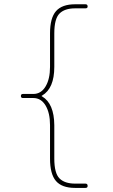

<svg xmlns="http://www.w3.org/2000/svg" viewBox="-20 -790 540 920"><path d="M89.8 -320.3Q80.1 -320.3 80.1 -330.1Q80.1 -339.8 89.8 -339.8H139.6Q176.8 -339.8 198.2 -375.5Q219.7 -411.1 219.7 -469.7V-629.9Q219.7 -704.1 248.5 -736.8Q277.3 -769.5 339.8 -769.5H389.6Q399.4 -769.5 399.9 -759.8Q400.4 -750 389.6 -750H339.8Q290 -750 265.1 -725.1Q240.2 -700.2 240.2 -629.9V-469.7Q240.2 -366.2 181.6 -332Q179.7 -332 179.7 -330.1Q179.7 -328.1 181.6 -328.1Q239.3 -293.9 240.2 -190.4V-30.3Q240.2 40 265.1 64.9Q290 89.8 339.8 89.8H389.6Q399.4 89.8 399.9 100.1Q400.4 110.4 389.6 110.4H339.8Q276.4 110.4 248 77.1Q219.7 43.9 219.7 -30.3V-190.4Q219.7 -249 198.2 -284.7Q176.8 -320.3 139.6 -320.3Z"/></svg>

Font: Rounded-L Mgen+ 2m thin
Style: Regular
Weight: 100
Designer: [Source Han Sans]
Ryoko NISHIZUKA  (kana & ideographs); Paul D. Hunt (Latin, Greek & Cyrillic); Wenlong ZHANG  (bopomofo
Version: Version 1.059.20150602